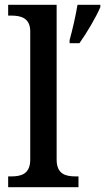

<svg xmlns="http://www.w3.org/2000/svg" viewBox="-20 -780 438 800"><path d="M14 0H307V-45H295C254 -45 216 -54 216 -115V-760H14V-715H27C66 -715 106 -706 106 -649V-115C106 -54 67 -45 27 -45H14ZM270 -600H311C341 -642 380 -708 398 -750V-760H303C295 -713 282 -656 270 -613Z"/></svg>

Font: Noto Serif Thai Medium
Style: Regular
Weight: 500
Designer: Monotype Design Team
Foundry: Monotype Imaging Inc.
Version: Version 1.901;PS 001.901;hotconv 1.0.88;makeotf.lib2.5.64775